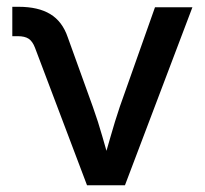

<svg xmlns="http://www.w3.org/2000/svg" viewBox="-20 -551 609 571"><path d="M238.8 0 84 -409.2Q76.7 -428.2 65.2 -435.8Q53.7 -443.4 32.7 -443.4H16.6V-530.8H35.2Q93.8 -530.8 129.6 -509Q165.5 -487.3 181.6 -439.9L255.9 -233.9Q272 -189 284.7 -144Q297.4 -99.1 310.5 -54.2H282.7Q295.9 -99.1 308.6 -144Q321.3 -189 336.4 -233.9L440.9 -529.3H552.2L351.6 0Z"/></svg>

Font: Inter 24pt Medium
Style: Regular
Weight: 500
Designer: Rasmus Andersson
Foundry: rsms
Version: Version 4.001;git-66647c0bb